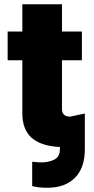

<svg xmlns="http://www.w3.org/2000/svg" viewBox="-20 -677 437 894"><path d="M361.3 -396.5H268.6V-169.9Q268.6 -151.9 277.6 -143.3Q286.6 -134.8 305.7 -133.8L375 -148.4V18.6Q375 104.5 328.9 150.9Q282.7 197.3 200.2 197.3Q180.2 197.3 164.1 195.6Q147.9 193.8 129.9 189.5V76.2L140.6 77.1Q160.2 79.1 172.9 79.1Q206.5 79.1 232.7 66.2Q258.8 53.2 258.8 18.6V7.3Q170.9 3.4 127.2 -35.4Q83.5 -74.2 84 -151.4V-396.5H15.6V-530.3H84V-657.2H268.6V-530.3H361.3Z"/></svg>

Font: Pretendard JP Black
Style: Regular
Weight: 900
Designer: Base glyphs from Inter by Rasmus Andersson; Hangeul glyphs from Noto Sans CJK(Source Han Sans) by Jang Soo-young and Kan
Foundry: Kil Hyung-jin
Version: Version 1.309